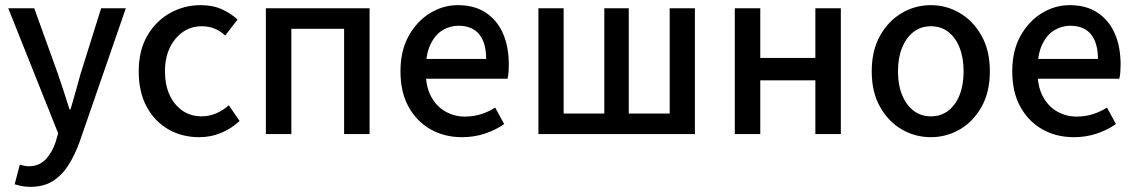

<svg xmlns="http://www.w3.org/2000/svg" viewBox="-20 -521 4411 746"><path d="M98 205Q80 205 65 202Q50 199 37 195L57 119Q67 122 75.5 123.5Q84 125 92 125Q132 125 157.5 98Q183 71 196 31L206 -3L12 -489H113L205 -234Q216 -202 227.5 -166.5Q239 -131 250 -96H254Q264 -130 274 -165.5Q284 -201 293 -234L373 -489H469L289 31Q270 83 245 122Q220 161 184.5 183Q149 205 98 205Z M754 12Q687 12 634 -18.5Q581 -49 550 -106Q519 -163 519 -244Q519 -325 552.5 -382.5Q586 -440 641 -470.5Q696 -501 759 -501Q807 -501 842 -485Q877 -469 903 -445L855 -383Q838 -399 815.5 -409Q793 -419 764 -419Q723 -419 691 -397Q659 -375 640 -336Q621 -297 621 -244Q621 -191 639 -152Q657 -113 689 -91Q721 -69 763 -69Q794 -69 821 -81Q848 -93 869 -112L911 -51Q880 -22 840 -5Q800 12 754 12Z M1013 0V-489H1416V0H1317V-409H1112V0Z M1775 12Q1707 12 1653 -18.5Q1599 -49 1567.5 -106Q1536 -163 1536 -244Q1536 -324 1568 -381.5Q1600 -439 1651 -470Q1702 -501 1759 -501Q1824 -501 1868 -471.5Q1912 -442 1934.5 -390.5Q1957 -339 1957 -270Q1957 -256 1956 -242Q1955 -228 1952 -215H1608V-292H1869Q1869 -354 1842 -387.5Q1815 -421 1761 -421Q1730 -421 1701 -404.5Q1672 -388 1653 -349.5Q1634 -311 1634 -245Q1634 -185 1655 -146Q1676 -107 1711 -87.5Q1746 -68 1786 -68Q1820 -68 1849.5 -77.5Q1879 -87 1904 -103L1939 -39Q1906 -16 1864.5 -2Q1823 12 1775 12Z M2072 0V-489H2170V-80H2328V-489H2423V-80H2582V-489H2680V0Z M2835 0V-489H2934V-296H3148V-489H3247V0H3148V-209H2934V0Z M3597 12Q3536 12 3484 -18Q3432 -48 3399.5 -105.5Q3367 -163 3367 -244Q3367 -325 3399.5 -382.5Q3432 -440 3484 -470.5Q3536 -501 3597 -501Q3657 -501 3709 -470.5Q3761 -440 3793.5 -382.5Q3826 -325 3826 -244Q3826 -163 3793.5 -105.5Q3761 -48 3709 -18Q3657 12 3597 12ZM3597 -69Q3636 -69 3664.5 -91Q3693 -113 3708.5 -152Q3724 -191 3724 -244Q3724 -296 3708.5 -335.5Q3693 -375 3664.5 -397Q3636 -419 3597 -419Q3558 -419 3529.5 -397Q3501 -375 3485 -335.5Q3469 -296 3469 -244Q3469 -191 3485 -152Q3501 -113 3529.5 -91Q3558 -69 3597 -69Z M4152 12Q4084 12 4030 -18.5Q3976 -49 3944.5 -106Q3913 -163 3913 -244Q3913 -324 3945 -381.5Q3977 -439 4028 -470Q4079 -501 4136 -501Q4201 -501 4245 -471.5Q4289 -442 4311.5 -390.5Q4334 -339 4334 -270Q4334 -256 4333 -242Q4332 -228 4329 -215H3985V-292H4246Q4246 -354 4219 -387.5Q4192 -421 4138 -421Q4107 -421 4078 -404.5Q4049 -388 4030 -349.5Q4011 -311 4011 -245Q4011 -185 4032 -146Q4053 -107 4088 -87.5Q4123 -68 4163 -68Q4197 -68 4226.5 -77.5Q4256 -87 4281 -103L4316 -39Q4283 -16 4241.5 -2Q4200 12 4152 12Z"/></svg>

Font: Source Sans 3 Medium
Style: Regular
Weight: 500
Designer: Paul D. Hunt
Foundry: Adobe
Version: Version 3.052;hotconv 1.1.0;makeotfexe 2.6.0